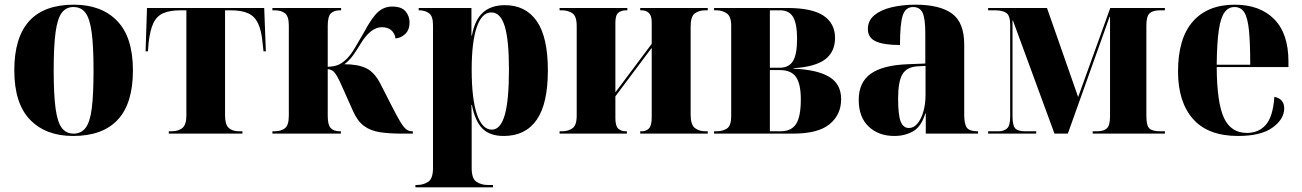

<svg xmlns="http://www.w3.org/2000/svg" viewBox="-20 -570 5553 819"><path d="M292 10Q175 10 108 -59.5Q41 -129 41 -270Q41 -550 295 -550Q413 -550 480 -480.5Q547 -411 547 -270Q547 -129 482.5 -59.5Q418 10 292 10ZM294 0Q326 0 345 -24.5Q364 -49 371.5 -108Q379 -167 379 -270Q379 -373 371 -432Q363 -491 344.5 -515.5Q326 -540 293 -540Q262 -540 243.5 -515.5Q225 -491 217 -432Q209 -373 209 -270Q209 -167 217 -108Q225 -49 243.5 -24.5Q262 0 294 0Z M700 0V-10H711Q742 -10 758.5 -24.5Q775 -39 775 -77V-526H751Q704 -526 676 -513.5Q648 -501 634 -471Q620 -441 614 -388L611 -351H601L607 -536H1107L1114 -351H1104L1100 -388Q1095 -441 1080.5 -471Q1066 -501 1038 -513.5Q1010 -526 964 -526H940V-77Q940 -39 955.5 -24.5Q971 -10 1000 -10H1014V0Z M1142 0V-10H1151Q1179 -10 1195.5 -23Q1212 -36 1212 -76V-461Q1212 -500 1196 -513Q1180 -526 1152 -526H1142V-536H1435V-526H1429Q1405 -526 1391.5 -513Q1378 -500 1378 -460V-285Q1405 -286 1423 -293.5Q1441 -301 1460 -320Q1476 -336 1492.5 -363.5Q1509 -391 1532 -431Q1566 -495 1592 -518.5Q1618 -542 1653 -542Q1693 -542 1710 -521.5Q1727 -501 1727 -475Q1727 -443 1709 -425.5Q1691 -408 1667 -406Q1664 -428 1649 -441Q1634 -454 1609 -454Q1561 -454 1518 -383Q1500 -353 1485 -332.5Q1470 -312 1449 -296Q1507 -296 1542 -279Q1577 -262 1602 -214L1650 -120Q1673 -75 1687 -51.5Q1701 -28 1712 -19Q1723 -10 1738 -10H1741V0H1695Q1641 0 1601 -6Q1561 -12 1533 -32.5Q1505 -53 1486 -96L1444 -190Q1428 -227 1418 -244.5Q1408 -262 1399 -268Q1390 -274 1378 -275V-75Q1378 -37 1391 -23.5Q1404 -10 1429 -10H1434V0Z M1752 229V219H1759Q1786 219 1806.5 205.5Q1827 192 1827 147V-463Q1827 -502 1809.5 -514Q1792 -526 1769 -526H1766V-536H1991V-418H1993Q2005 -485 2040 -516.5Q2075 -548 2134 -548Q2222 -548 2269.5 -480Q2317 -412 2317 -270Q2317 -127 2269 -58.5Q2221 10 2129 10Q2069 10 2037.5 -22Q2006 -54 1993 -122H1991Q1992 -89 1992 -55Q1992 -21 1992 13V147Q1992 192 2012.5 205.5Q2033 219 2060 219H2083V229ZM2078 -17Q2115 -17 2133 -79Q2151 -141 2151 -274Q2151 -399 2133 -458Q2115 -517 2076 -517Q2035 -517 2013.5 -453.5Q1992 -390 1992 -273Q1992 -148 2014.5 -82.5Q2037 -17 2078 -17Z M2367 0V-10H2378Q2403 -10 2421.5 -22.5Q2440 -35 2440 -77V-459Q2440 -501 2421.5 -513.5Q2403 -526 2378 -526H2367V-536H2656V-526H2650Q2631 -526 2618 -516Q2605 -506 2605 -473V-176L2760 -383V-474Q2760 -503 2748 -514.5Q2736 -526 2718 -526H2711V-536H2999V-526H2988Q2962 -526 2944 -513Q2926 -500 2926 -457V-81Q2926 -38 2944 -24Q2962 -10 2988 -10H2999V0H2711V-10H2719Q2737 -10 2748.5 -22.5Q2760 -35 2760 -69V-366L2605 -159V-66Q2605 -32 2617.5 -21Q2630 -10 2648 -10H2654V0Z M3026 0V-10H3037Q3062 -10 3080.5 -21.5Q3099 -33 3099 -75V-461Q3099 -500 3080 -513Q3061 -526 3037 -526H3026V-536H3337Q3444 -536 3493 -503Q3542 -470 3542 -408Q3542 -349 3500 -317Q3458 -285 3365 -279V-277Q3465 -273 3516.5 -242.5Q3568 -212 3568 -147Q3568 -81 3519 -40.5Q3470 0 3363 0ZM3305 -281Q3345 -281 3362.5 -309.5Q3380 -338 3380 -404Q3380 -469 3363 -497.5Q3346 -526 3308 -526H3264V-281ZM3309 -10Q3356 -10 3376 -41.5Q3396 -73 3396 -146Q3396 -212 3375.5 -241.5Q3355 -271 3307 -271H3264V-10Z M3795 10Q3728 10 3685.5 -30Q3643 -70 3643 -144Q3643 -219 3694.5 -255.5Q3746 -292 3851 -296L3927 -299V-427Q3927 -491 3915.5 -515.5Q3904 -540 3875 -540Q3843 -540 3831 -505Q3819 -470 3819 -378Q3750 -378 3716 -393.5Q3682 -409 3682 -446Q3682 -482 3709.5 -505Q3737 -528 3783.5 -539Q3830 -550 3885 -550Q3989 -550 4041 -512Q4093 -474 4093 -380V-81Q4093 -39 4105 -24.5Q4117 -10 4149 -10H4152V0H3929V-86H3927Q3910 -30 3875 -10Q3840 10 3795 10ZM3857 -24Q3878 -24 3894 -43.5Q3910 -63 3919 -95Q3928 -127 3928 -165V-289L3893 -287Q3847 -284 3829 -252.5Q3811 -221 3811 -150Q3811 -79 3822 -51.5Q3833 -24 3857 -24Z M4195 0V-10H4239Q4262 -10 4275.5 -22Q4289 -34 4289 -72V-464Q4289 -503 4273 -514.5Q4257 -526 4224 -526H4195V-536H4446L4579 -156L4716 -536H4949V-526H4929Q4898 -526 4884 -513.5Q4870 -501 4870 -461V-75Q4870 -34 4883 -22Q4896 -10 4929 -10H4949V0H4641V-10H4660Q4688 -10 4701.5 -22.5Q4715 -35 4715 -74V-498H4713L4535 0H4478L4301 -482H4299V-75Q4299 -35 4310.5 -22.5Q4322 -10 4352 -10H4400V0Z M5261 10Q5133 10 5069 -62.5Q5005 -135 5005 -265Q5005 -406 5068 -478Q5131 -550 5247 -550Q5354 -550 5415 -488.5Q5476 -427 5476 -308V-284H5170Q5171 -131 5201 -67Q5231 -3 5299 -3Q5349 -3 5379.5 -37.5Q5410 -72 5416 -157Q5458 -148 5458 -108Q5458 -62 5408.5 -26Q5359 10 5261 10ZM5313 -294Q5313 -388 5307.5 -441.5Q5302 -495 5287.5 -517.5Q5273 -540 5246 -540Q5220 -540 5203.5 -517.5Q5187 -495 5179 -441.5Q5171 -388 5170 -294Z"/></svg>

Font: Noto Serif Display SemiCondensed ExtraBold
Style: Regular
Weight: 800
Width: 4
Designer: Monotype Design Team
Foundry: Monotype Imaging Inc.
Version: Version 2.009